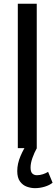

<svg xmlns="http://www.w3.org/2000/svg" viewBox="-20 -790 300 1024"><path d="M75 0V-770H176V0ZM166.5 213.5Q145.5 213.5 123.5 205.8Q101.5 198 86.8 178Q72 158 72 122Q72 83.5 89.2 42.8Q106.5 2 128.5 -28L176.5 0Q163 24 153 52.2Q143 80.5 143 103.5Q143 126.5 152.5 135.5Q162 144.5 177 144.5Q192.5 144.5 208.8 139.2Q225 134 236.5 126.5L260.5 184.5Q244 198 218 205.8Q192 213.5 166.5 213.5Z"/></svg>

Font: Junction Medium
Style: Regular
Weight: 500
Designer: Caroline Hadilaksono
Foundry: Caroline Hadilaksono, Tyler Finck, The League of Moveable Type
Version: Version 2.000; ttfautohint (v1.8.3)